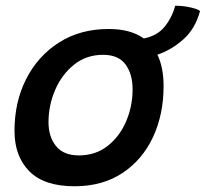

<svg xmlns="http://www.w3.org/2000/svg" viewBox="-20 -635 717 669"><path d="M239.5 14Q134 14 82.2 -38.2Q30.5 -90.5 30.5 -179Q30.5 -279.5 71.2 -359.8Q112 -440 185.8 -487Q259.5 -534 359 -534Q435 -534 481 -501Q527 -510 553 -541.2Q579 -572.5 590.5 -615Q618.5 -615 644.5 -609Q670.5 -603 677 -596.5Q660 -534 618.2 -497.2Q576.5 -460.5 528.5 -444.5Q550 -400 550 -335Q550 -236 513 -157Q476 -78 406.5 -32Q337 14 239.5 14ZM254.5 -93.5Q313 -93.5 355 -126.5Q397 -159.5 419.5 -212.2Q442 -265 442 -324Q442 -376.5 417.5 -410.2Q393 -444 339 -444Q280.5 -444 237.8 -409.5Q195 -375 172 -321.2Q149 -267.5 149 -209Q149 -158.5 175.2 -126Q201.5 -93.5 254.5 -93.5Z"/></svg>

Font: Grandstander Medium
Style: Italic
Weight: 500
Italic angle: -15°
Designer: Tyler Finck
Foundry: Etcetera Type Co
Version: Version 1.200; ttfautohint (v1.8.3)